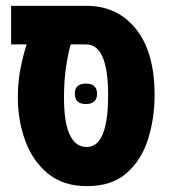

<svg xmlns="http://www.w3.org/2000/svg" viewBox="-20 -625 581 657"><path d="M278 12Q362 12 413 -32.5Q464 -77 486.5 -148.5Q509 -220 509 -300Q509 -446 445.5 -525.5Q382 -605 276 -605H18V-473H71Q58 -432 49.5 -387Q41 -342 41 -292Q41 -214 66 -144.5Q91 -75 143.5 -31.5Q196 12 278 12ZM277 -122Q199 -122 199 -291Q199 -352 206.5 -399.5Q214 -447 222 -473H275Q350 -473 350 -299Q350 -122 277 -122ZM236 -304Q236 -269 274 -269Q312 -269 312 -304Q312 -339 274 -339Q236 -339 236 -304Z"/></svg>

Font: Noto Sans Hebrew ExtraCondensed Extra
Style: Regular
Weight: 800
Width: 3
Designer: Monotype Design Team
Foundry: Monotype Imaging Inc.
Version: Version 1.902